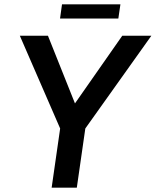

<svg xmlns="http://www.w3.org/2000/svg" viewBox="-20 -861 714 881"><path d="M217 0H332.5L371.5 -271.5L674.5 -697H541L324 -386.5L200 -697H71L256 -271.5ZM255.5 -776H523L532.5 -841H264.5Z"/></svg>

Font: HK Grotesk SemiBold
Style: Italic
Weight: 600
Italic angle: -16°
Designer: Alfredo Marco Pradil
Foundry: Hanken Design Co.
Version: Version 3.001;FEAKit 1.0